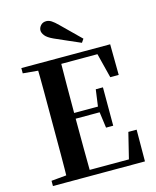

<svg xmlns="http://www.w3.org/2000/svg" viewBox="-140 -1071 945 1165"><g transform="rotate(-15 333.0 -488.5)"><path d="M455 -816 440 -794Q400 -811 359.5 -829Q319 -847 280 -864Q243 -881 229.5 -898.5Q216 -916 216 -931Q216 -948 229 -962.5Q242 -977 264 -977Q280 -977 296 -967Q312 -957 336 -933Q364 -906 394 -876Q424 -846 455 -816ZM45 0V-33L198 -47H213V0ZM139 0Q141 -85 141 -171.5Q141 -258 141 -346V-394Q141 -481 141 -567.5Q141 -654 139 -741H286Q285 -656 284.5 -568Q284 -480 284 -387V-359Q284 -263 284.5 -175Q285 -87 286 0ZM213 0V-37H595L524 -4L572 -199H624L623 0ZM213 -359V-395H459V-359ZM448 -259 433 -370V-391L448 -500H493V-259ZM45 -708V-741H213V-694H198ZM552 -548 504 -738 575 -703H213V-741H603L605 -548Z"/></g></svg>

Font: Noto Serif JP ExtraLight
Style: Bold
Weight: 700
Version: Version 2.003-H1;hotconv 1.1.1;makeotfexe 2.6.0